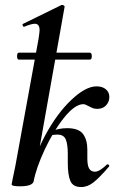

<svg xmlns="http://www.w3.org/2000/svg" viewBox="-20 -745 480 776"><path d="M27 0 31 -21Q41 -68 42 -74L136 -589Q140 -617 140 -623Q140 -649 121 -649Q107 -649 78 -637H77Q73 -637 71.5 -642.5Q70 -648 74 -649L229 -725H231Q235 -725 238.5 -722.5Q242 -720 241 -717L150 -205L116 -12Q111 8 60 8Q27 8 27 0ZM254 -86V-124Q254 -161 246 -181Q238 -201 212 -201Q199 -201 185 -198L180 -212Q216 -227 251 -227Q298 -227 315.5 -203.5Q333 -180 333 -140Q333 -134 333 -105Q333 -76 340.5 -63.5Q348 -51 364 -51Q374 -51 387.5 -60Q401 -69 412 -80Q413 -81 415 -81Q418 -81 420.5 -77.5Q423 -74 420 -71Q382 -27 358 -8Q334 11 308 11Q275 11 264.5 -13.5Q254 -38 254 -86ZM370 -396Q394 -396 408 -384Q422 -372 422 -353Q422 -334 409 -319.5Q396 -305 373 -305Q362 -305 353.5 -308.5Q345 -312 338 -316Q324 -324 317 -324Q283 -324 239.5 -270Q196 -216 161 -141Q126 -66 116 -12L98 -14Q115 -109 162.5 -197.5Q210 -286 268 -341Q326 -396 370 -396ZM49 -518Q49 -532 56 -532H343Q351 -532 351 -518Q351 -504 343 -504H56Q49 -504 49 -518Z"/></svg>

Font: Cormorant Garamond
Style: Bold Italic
Weight: 700
Italic angle: -10°
Designer: Christian Thalmann (Catharsis Fonts)
Foundry: Catharsis Fonts
Version: Version 4.000